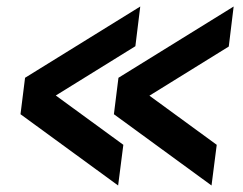

<svg xmlns="http://www.w3.org/2000/svg" viewBox="-20 -582 746 590"><path d="M630 -12 330 -231 344 -343 698 -562 683 -439 373 -247 383 -329 646 -137ZM343 -12 43 -231 57 -343 411 -562 396 -440 86 -248 96 -329 359 -137Z"/></svg>

Font: Inclusive Sans SemiBold
Style: Italic
Weight: 600
Italic angle: -7°
Designer: Olivia King
Foundry: Olivia King
Version: Version 2.004